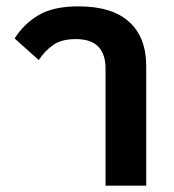

<svg xmlns="http://www.w3.org/2000/svg" viewBox="-20 -584 548 604"><path d="M312 -369Q312 -413 289.5 -437Q267 -461 218 -461Q173 -461 146.5 -442Q120 -423 102 -395L26 -463Q55 -509 101.5 -536.5Q148 -564 227 -564Q332 -564 386 -515.5Q440 -467 440 -376V0H312Z"/></svg>

Font: IBM Plex Sans Thai SmBld
Style: Regular
Weight: 600
Designer: Mike Abbink, Paul van der Laan, Pieter van Rosmalen, Ben Mitchell, Mark Frömberg
Foundry: Bold Monday
Version: Version 1.2